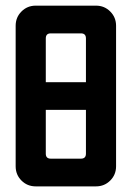

<svg xmlns="http://www.w3.org/2000/svg" viewBox="-20 -663 469 683"><path d="M267.9 -544.3H160.7Q142.9 -544.3 142.9 -526.4V-370.7H285.7V-526.4Q285.7 -544.3 267.9 -544.3ZM285.7 -272.1H142.9V-116.4Q142.9 -98.6 160.7 -98.6H267.9Q285.7 -98.6 285.7 -116.4ZM107.1 -642.9H321.4Q351.4 -642.9 372.1 -622.1Q392.9 -601.4 392.9 -571.4V-71.4Q392.9 -41.4 372.1 -20.7Q351.4 0 321.4 0H107.1Q77.1 0 56.4 -20.7Q35.7 -41.4 35.7 -71.4V-571.4Q35.7 -601.4 56.4 -622.1Q77.1 -642.9 107.1 -642.9Z"/></svg>

Font: Aire Exterior
Style: Regular
Weight: 400
Width: 4
Designer: Jayvee Enaguas (HarvettFox96)
Version: 20190503.02